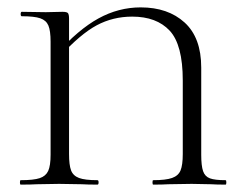

<svg xmlns="http://www.w3.org/2000/svg" viewBox="-20 -500 638 520"><path d="M244 -12Q247 -12 247 -6Q247 0 244 0Q217 0 202 -1L140 -2L80 -1Q64 0 36 0Q34 0 34 -6Q34 -12 36 -12Q71 -12 87.5 -17.5Q104 -23 110.5 -37Q117 -51 117 -81V-387Q117 -417 111 -431Q105 -445 89 -450.5Q73 -456 39 -456Q36 -456 36 -462Q36 -468 39 -468L104 -467L149 -468Q161 -468 164 -464.5Q167 -461 167 -449V-83Q167 -53 172.5 -38.5Q178 -24 194 -18Q210 -12 244 -12ZM361 -480Q435 -480 480 -439Q525 -398 525 -317V-81Q525 -51 530 -36.5Q535 -22 548.5 -17Q562 -12 591 -12Q593 -12 593 -6Q593 0 591 0Q566 0 552 -1L499 -2L436 -1Q421 0 395 0Q393 0 393 -6Q393 -12 395 -12Q429 -12 446 -18Q463 -24 469 -38.5Q475 -53 475 -83V-282Q475 -379 439.5 -417Q404 -455 338 -455Q286 -455 242 -431.5Q198 -408 142 -347L133 -354Q192 -420 246.5 -450Q301 -480 361 -480Z"/></svg>

Font: Cormorant Unicase Light
Style: Regular
Weight: 300
Designer: Christian Thalmann (Catharsis Fonts)
Foundry: Catharsis Fonts
Version: Version 4.000